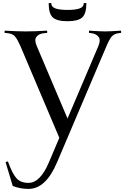

<svg xmlns="http://www.w3.org/2000/svg" viewBox="-20 -931 814 1244"><path d="M669.9 -632.3 349.1 122.1Q276.4 293 164.6 293Q110.8 293 62.5 273.9Q53.2 243.2 16.1 119.6L31.2 114.7Q59.6 193.8 86.9 224.1Q113.8 253.9 164.6 253.9Q240.2 253.9 296.4 122.1L364.3 -38.1L112.3 -632.3Q94.2 -673.8 78.6 -692.9Q63 -712.9 30.8 -715.8L9.8 -717.8V-732.4Q91.3 -727.5 147.5 -727.5Q204.1 -727.5 285.6 -732.4V-717.8L264.6 -715.8Q232.4 -712.9 216.3 -692.9Q200.7 -672.9 218.3 -632.3L417.5 -163.1L617.2 -632.3Q634.3 -673.3 618.2 -692.9Q603 -712.4 570.3 -716.3L556.6 -717.8V-732.4Q631.3 -727.5 660.6 -727.5Q689.9 -727.5 764.6 -732.4V-717.8L751 -716.3Q718.8 -712.9 702.6 -692.9Q686.5 -672.4 669.9 -632.3ZM522.9 -911.1H539.6Q539.6 -842.3 512.7 -817.9Q485.8 -793.5 417.5 -793.5Q349.1 -793.5 322.3 -817.9Q295.4 -842.3 295.4 -911.1H312Q312 -886.2 338.6 -876.5Q365.2 -866.7 417.5 -866.7Q469.7 -866.7 496.3 -876.5Q522.9 -886.2 522.9 -911.1Z"/></svg>

Font: Flanker
Style: Regular
Weight: 400
Designer: Flanker
Foundry: Flanker
Version: Version 2.027